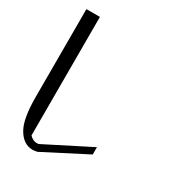

<svg xmlns="http://www.w3.org/2000/svg" viewBox="-188 -907 937 1022"><g transform="rotate(30 281.0 -396.0)"><path d="M42 -792H125V-63.5Q145.5 -42 169.9 -42Q176.8 -42 180.7 -43L458 -183.6V-138.7L196.3 -3.9Q176.8 0 168 0Q110.4 0 75.2 -61.5Q42 -118.2 42 -252.9Z"/></g></svg>

Font: wanta
Style: Medium
Weight: 500
Version: Version 0.91